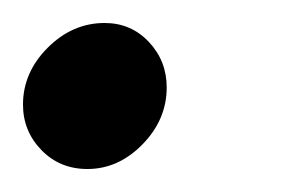

<svg xmlns="http://www.w3.org/2000/svg" viewBox="-20 -139 251 167"><path d="M71 -119Q94 -119 109.5 -102.5Q125 -86 125 -63Q125 -35 104 -13.5Q83 8 56 8Q32 8 16 -8.5Q0 -25 0 -48Q0 -76 21.5 -97.5Q43 -119 71 -119Z"/></svg>

Font: Red Hat Display Medium
Style: Italic
Weight: 500
Italic angle: -12°
Designer: Pentagram / MCKL
Foundry: Pentagram / MCKL
Version: Version 1.003; Red Hat Display Medium Italic